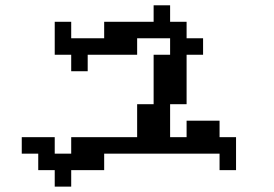

<svg xmlns="http://www.w3.org/2000/svg" viewBox="-20 -692 1040 728"><path d="M62.5 -109.4V-171.9H187.5V-109.4H250V-171.9H500V-296.9H562.5V-484.4H625V-546.9H500V-484.4H312.5V-421.9H250V-484.4H187.5V-609.4H250V-546.9H375V-609.4H562.5V-671.9H625V-609.4H687.5V-546.9H750V-484.4H687.5V-296.9H625V-171.9H687.5V-234.4H812.5V-171.9H875V-46.9H812.5V-109.4H375V-46.9H250V15.6H187.5V-46.9H125V-109.4Z"/></svg>

Font: KH Dot Dougenzaka 16
Style: Regular
Weight: 400
Designer: Original version for X68000 by Keitarou Hiraki (http://hp.vector.co.jp/authors/VA000874/) / TrueType conversion by Homem
Version: Version 1.00.20150527